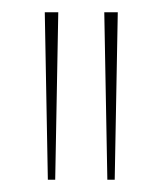

<svg xmlns="http://www.w3.org/2000/svg" viewBox="-20 -720 264 313"><path d="M58 -427 53 -700H75L70 -427ZM155 -427 150 -700H172L167 -427Z"/></svg>

Font: Georama SemiCondensed Thin
Style: Regular
Weight: 100
Width: 4
Designer: Jean-Baptiste Levee
Foundry: Production Type
Version: Version 1.000